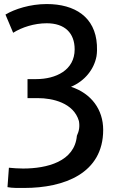

<svg xmlns="http://www.w3.org/2000/svg" viewBox="-20 -736 576 949"><path d="M211 -621C149 -621 88 -601 45 -574L7 -664C52 -691 129 -716 211 -716C350 -716 451 -652 459 -514C460 -496 460 -477 457 -458C445 -394 400 -336 331 -307C432 -274 490 -194 490 -94C490 121 297 193 100 193C75 193 41 194 17 189L24 93C43 95 71 97 94 97C212 97 349 63 360 -65C371 -88 375 -111 370 -138C344 -228 239 -251 168 -251H116V-345H159C256 -345 349 -389 349 -492C349 -573 300 -621 211 -621Z"/></svg>

Font: Repo Medium
Style: Regular
Weight: 500
Designer: Stefan Peev
Foundry: Context Ltd
Version: Version 1.502